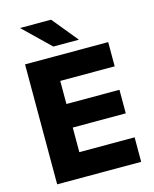

<svg xmlns="http://www.w3.org/2000/svg" viewBox="-122 -907 790 988"><g transform="rotate(-15 273.0 -413.0)"><path d="M58 0V-639H211V0ZM103.5 0V-130.5H505.5V0ZM147.5 -261.5V-387H493.5V-261.5ZM103 -510V-639H501V-510ZM247 -826.5 357.5 -691.5V-690H222.5L83 -825V-826.5Z"/></g></svg>

Font: Anek Latin
Style: Bold
Weight: 700
Designer: Yesha Goshar
Foundry: Ek Type
Version: Version 1.003